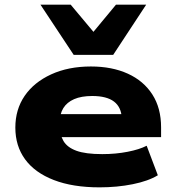

<svg xmlns="http://www.w3.org/2000/svg" viewBox="-20 -795 746 826"><path d="M408 11Q293 11 211.5 -20.5Q130 -52 88 -109.5Q46 -167 46 -246Q46 -324 86 -382.5Q126 -441 200 -475Q274 -509 371 -509Q462 -509 530 -478Q598 -447 635.5 -388.5Q673 -330 673 -247V-205H210V-304H525L504 -286Q502 -334 470.5 -358Q439 -382 377 -382Q330 -382 299 -368.5Q268 -355 252.5 -330Q237 -305 237 -269V-256Q237 -216 253 -188.5Q269 -161 308.5 -146.5Q348 -132 420 -132Q478 -132 529 -142Q580 -152 611 -168L659 -41Q618 -16 551 -2.5Q484 11 408 11ZM297 -559 154 -775H284L382 -658L479 -775H609L467 -559Z"/></svg>

Font: Nunito Sans 10pt Expanded Black
Style: Regular
Weight: 900
Width: 7
Designer: Vernon Adams
Foundry: Vernon Adams
Version: Version 3.101;gftools[0.9.27]